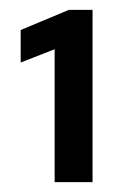

<svg xmlns="http://www.w3.org/2000/svg" viewBox="-20 -720 230 390"><path d="M91 -350V-620L22 -593V-659L120 -700H168V-350Z"/></svg>

Font: Red Hat Text SemiBold
Style: Regular
Weight: 600
Designer: Pentagram, MCKL
Foundry: MCKL
Version: Version 1.030